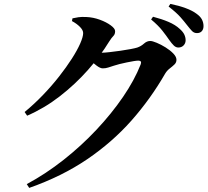

<svg xmlns="http://www.w3.org/2000/svg" viewBox="-20 -867 1040 960"><path d="M826.1 -667.2Q812.2 -687.7 791.7 -713.8Q771.2 -739.9 735.5 -769.7L745.1 -783.3Q787.5 -772.4 822 -757.8Q856.6 -743.2 879.1 -722.1Q895.5 -707.5 901.8 -693.7Q908.1 -680 908.1 -665.7Q908.1 -650.6 898 -640Q887.9 -629.4 871.6 -629.4Q859.4 -629.4 849 -639.4Q838.7 -649.4 826.1 -667.2ZM914.5 -742.3Q900.9 -760.1 881.7 -781.8Q862.5 -803.6 823 -834.3L831.9 -847.5Q874.7 -838.8 908.1 -826.4Q941.6 -814.1 962.2 -798.6Q981.8 -784.8 989.7 -769.3Q997.6 -753.8 997.6 -736.6Q997.6 -720.5 988.9 -711Q980.3 -701.5 964.7 -701.5Q949.8 -701.5 939.6 -712.4Q929.3 -723.3 914.5 -742.3ZM103.1 -306.9Q151.3 -346.6 195.2 -392.4Q239.1 -438.1 275.6 -484.7Q312 -531.2 339.1 -573.4Q366.2 -615.7 381 -649.3Q395.8 -682.9 395.8 -701.8Q395.8 -716.2 379.8 -732.5Q363.9 -748.7 339.8 -761.6L342.4 -775.3Q356.9 -778.7 372.5 -780.9Q388.1 -783.2 412.3 -781.9Q446 -780.5 478.9 -768.5Q511.9 -756.4 533.7 -740.3Q555.6 -724.3 555.6 -711.2Q555.6 -695.5 546.9 -687.2Q538.3 -678.9 525.8 -659.2Q481.9 -587.2 418.9 -516.2Q355.8 -445.2 279.2 -385.7Q202.5 -326.1 115.7 -288.5ZM113.8 53.6Q209.3 2.2 298 -67.8Q386.7 -137.8 462.3 -218.3Q537.9 -298.8 595.2 -382.5Q652.4 -466.2 683.3 -544.8Q690.5 -563.9 671.9 -563.9Q663.9 -563.9 648.4 -561.4Q632.8 -558.9 613.8 -554.9Q594.8 -550.9 577.7 -546.7Q560.6 -542.4 549.9 -538.7Q533.9 -533.5 521.1 -529.4Q508.3 -525.2 493.5 -525.2Q481 -525.2 462.4 -539.4Q443.7 -553.5 423.1 -570.9L441.5 -607Q457.9 -605 468.3 -604.2Q478.7 -603.4 489.2 -603.4Q501.9 -603.4 527.1 -606.2Q552.2 -608.9 580.6 -613Q608.9 -617.1 632.6 -621.5Q656.3 -626 666.3 -629.2Q685.3 -635.8 699.9 -649Q714.4 -662.1 731.2 -662.1Q742.2 -662.1 763.6 -653.1Q785.1 -644.2 807.8 -630.1Q830.5 -616 846.4 -599.6Q862.3 -583.1 862.3 -567.8Q862.3 -554 851.7 -544.1Q841.2 -534.2 828.3 -524.3Q815.3 -514.4 806.1 -499.5Q732.8 -372.1 636.8 -263.7Q540.7 -155.4 415.1 -70.2Q289.5 15 126.1 72.5Z"/></svg>

Font: Noto Serif JP
Style: Regular
Weight: 200
Designer: Ryoko NISHIZUKA 西塚涼子 (kana & ideographs); Frank Grießhammer (Latin, Greek & Cyrillic); Wenlong ZHANG 张文龙 (bopomofo); San
Foundry: Adobe
Version: Version 2.001;hotconv 1.1.0;makeotfexe 2.6.0